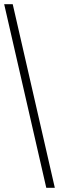

<svg xmlns="http://www.w3.org/2000/svg" viewBox="-20 -780 283 921"><path d="M202 121 0 -760H41L243 121Z"/></svg>

Font: Noto Serif Tamil Condensed Light
Style: Regular
Weight: 300
Width: 3
Designer: Indian Type Foundry, Tom Grace, and the Monotype Design Team
Foundry: Monotype Imaging Inc.
Version: Version 2.004; ttfautohint (v1.8.4.7-5d5b)